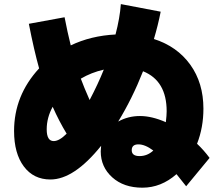

<svg xmlns="http://www.w3.org/2000/svg" viewBox="-20 -832 1040 913"><path d="M46.9 -209Q46.9 -377.9 166 -506.8Q141.6 -593.8 117.2 -718.8L287.1 -750Q300.8 -678.7 316.4 -616.2Q412.1 -662.1 529.3 -668Q549.8 -746.1 554.7 -812.5L744.1 -776.4Q731.4 -711.9 711.9 -646.5Q822.3 -611.3 884.8 -524.4Q947.3 -437.5 947.3 -315.4Q947.3 -225.6 917 -148.4Q949.2 -118.2 976.6 -81.1L865.2 53.7Q837.9 18.6 819.3 -3.9Q746.1 60.5 657.2 60.5Q568.4 60.5 513.7 11.2Q459 -38.1 459 -112.3Q459 -121.1 460.9 -138.7Q332 21.5 219.7 21.5Q139.6 21.5 93.3 -40.5Q46.9 -102.5 46.9 -209ZM235.4 -161.1Q261.7 -161.1 296.9 -196.3Q260.7 -255.9 230.5 -324.2Q202.1 -272.5 202.1 -216.8Q202.1 -161.1 235.4 -161.1ZM364.3 -458Q378.9 -418 406.2 -356.4Q446.3 -432.6 473.6 -501Q414.1 -487.3 364.3 -458ZM542 -253.9Q588.9 -280.3 645.5 -280.3Q702.1 -280.3 768.6 -251Q772.5 -284.2 772.5 -302.7Q772.5 -448.2 660.2 -493.2Q609.4 -364.3 542 -253.9ZM709 -116.2Q669.9 -145.5 638.2 -145.5Q606.4 -145.5 606.4 -117.7Q606.4 -89.8 643.6 -89.8Q680.7 -89.8 709 -116.2Z"/></svg>

Font: GenEi M Gothic v2 Black
Style: Regular
Weight: 900
Version: Version 2.0